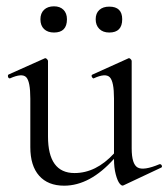

<svg xmlns="http://www.w3.org/2000/svg" viewBox="-20 -580 533 608"><path d="M151 -477Q131 -477 119.5 -488Q108 -499 108 -519Q108 -538 119.5 -549Q131 -560 151 -560Q170 -560 181 -549Q192 -538 192 -519Q192 -477 151 -477ZM326 -477Q306 -477 294.5 -488.5Q283 -500 283 -519Q283 -538 294.5 -548.5Q306 -559 326 -559Q367 -559 367 -519Q367 -477 326 -477ZM485 -60Q488 -61 490.5 -58.5Q493 -56 493 -53Q493 -50 490 -49L371 7Q366 10 359 1.5Q352 -7 346.5 -28Q341 -49 341 -76V-77Q265 8 183 8Q132 8 104 -23.5Q76 -55 76 -114V-268Q76 -322 63 -335.5Q50 -349 12 -332Q9 -331 7 -333.5Q5 -336 5 -339.5Q5 -343 7 -344L121 -395Q124 -397 128 -393.5Q132 -390 132 -387V-148Q132 -32 216 -32Q284 -32 341 -94V-268Q341 -322 327.5 -335.5Q314 -349 277 -332Q275 -331 272.5 -334Q270 -337 270 -340Q270 -343 273 -344L386 -395Q389 -397 393 -393.5Q397 -390 397 -387V-110Q397 -60 416 -49.5Q435 -39 485 -60Z"/></svg>

Font: Cormorant
Style: Regular
Weight: 400
Designer: Christian Thalmann (Catharsis Fonts)
Version: Version 1.000;PS 001.000;hotconv 1.0.70;makeotf.lib2.5.58329